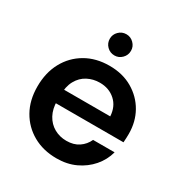

<svg xmlns="http://www.w3.org/2000/svg" viewBox="-163 -802 885 935"><g transform="rotate(30 279.0 -335.0)"><path d="M286 12Q211 12 153.5 -20.5Q96 -53 63.5 -110.5Q31 -168 31 -245Q31 -323 63 -382Q95 -441 152.5 -474.5Q210 -508 286 -508Q360 -508 415.5 -475.5Q471 -443 501.5 -389Q532 -335 532 -267Q532 -257 531.5 -245Q531 -233 530 -219H118V-296H411Q408 -350 373 -381.5Q338 -413 286 -413Q249 -413 217.5 -396.5Q186 -380 167.5 -346.5Q149 -313 149 -262V-233Q149 -187 167 -154Q185 -121 216 -103.5Q247 -86 285 -86Q326 -86 354 -105Q382 -124 396 -155H517Q504 -107 471.5 -69.5Q439 -32 392 -10Q345 12 286 12ZM280 -563Q255 -563 237.5 -580.5Q220 -598 220 -623Q220 -647 237.5 -664.5Q255 -682 280 -682Q304 -682 321.5 -664.5Q339 -647 339 -623Q339 -598 321.5 -580.5Q304 -563 280 -563Z"/></g></svg>

Font: DM Sans 36pt SemiBold
Style: Regular
Weight: 600
Designer: Colophon Foundry, Jonny Pinhorn
Foundry: Colophon Foundry
Version: Version 4.004;gftools[0.9.30]